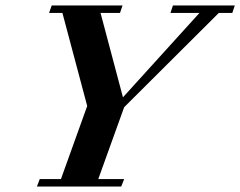

<svg xmlns="http://www.w3.org/2000/svg" viewBox="-20 -683 880 703"><path d="M115.2 0 125.5 -27.3H203.1L299.3 -294.9L208.5 -635.7H159.7L169.4 -663.1H428.7L419.4 -635.7H348.1L430.2 -326.7L710.4 -635.7H604L613.3 -663.1H839.8L830.6 -635.7H781.2L434.6 -290.5L339.8 -27.3H434.6L423.8 0Z"/></svg>

Font: Elstob 18pt
Style: Bold Italic
Weight: 700
Italic angle: -20°
Designer: Peter S. Baker
Version: Version 1.015